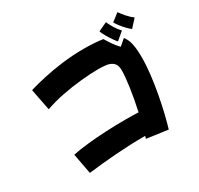

<svg xmlns="http://www.w3.org/2000/svg" viewBox="-177 -1067 1353 1304"><g transform="rotate(-30 500.0 -415.5)"><path d="M918 -699Q908 -706 889.5 -724.5Q871 -743 854 -765Q837 -787 829 -802L889 -848Q903 -827 926 -801Q949 -775 972 -758ZM793 -674Q784 -683 768 -706Q752 -729 737.5 -754.5Q723 -780 718 -796L787 -828Q796 -806 814.5 -775.5Q833 -745 853 -725ZM181 4 151 -156Q199 -166 267 -173.5Q335 -181 413.5 -185Q492 -189 570 -189Q596 -189 622 -188.5Q648 -188 673 -187Q694 -282 705.5 -364.5Q717 -447 717 -491Q717 -533 696.5 -551.5Q676 -570 645 -574Q614 -578 584 -578Q523 -578 447.5 -570.5Q372 -563 295.5 -548Q219 -533 155 -510L122 -679Q174 -695 244 -710.5Q314 -726 396 -736.5Q478 -747 565 -747Q610 -747 647.5 -744.5Q685 -742 715 -737Q732 -708 751.5 -680.5Q771 -653 791 -633L839 -674Q862 -646 870.5 -603.5Q879 -561 879 -502Q879 -438 870.5 -365.5Q862 -293 848.5 -221Q835 -149 820 -87Q805 -25 792 17L626 -6L632 -26H616Q516 -26 400.5 -17.5Q285 -9 181 4Z"/></g></svg>

Font: Mochiy Pop One
Style: Regular
Weight: 400
Designer: FONTDASU
Foundry: FONTDASU / Google Inc. / Adobe
Version: Version 2.000